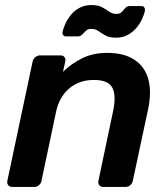

<svg xmlns="http://www.w3.org/2000/svg" viewBox="-20 -739 664 759"><path d="M28 0Q18 0 12.5 -7Q7 -14 9 -24L109 -496Q111 -506 119.5 -513Q128 -520 138 -520H220Q230 -520 235 -513Q240 -506 238 -496L229 -455Q261 -487 304.5 -508.5Q348 -530 403 -530Q471 -530 512 -502.5Q553 -475 566.5 -425Q580 -375 565 -305L505 -24Q503 -14 495 -7Q487 0 476 0H388Q378 0 372.5 -7Q367 -14 369 -24L427 -299Q440 -360 424.5 -391.5Q409 -423 351 -423Q294 -423 254.5 -390Q215 -357 202 -299L144 -24Q142 -14 134 -7Q126 0 116 0ZM439 -590Q413 -590 397.5 -598.5Q382 -607 369.5 -616Q357 -625 340 -625Q328 -625 320 -617.5Q312 -610 305 -602.5Q298 -595 287 -595H241Q234 -595 230 -600Q226 -605 227 -612Q230 -627 238.5 -645.5Q247 -664 261 -681Q275 -698 295.5 -708.5Q316 -719 341 -719Q368 -719 383.5 -710.5Q399 -702 411.5 -693Q424 -684 441 -684Q454 -684 461.5 -692Q469 -700 475.5 -707.5Q482 -715 493 -715H539Q547 -715 550.5 -709.5Q554 -704 553 -697Q550 -682 541.5 -663.5Q533 -645 518.5 -628Q504 -611 484 -600.5Q464 -590 439 -590Z"/></svg>

Font: Rubik Light Medium
Style: Italic
Weight: 500
Italic angle: -12°
Version: Version 2.104